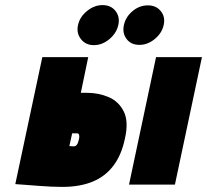

<svg xmlns="http://www.w3.org/2000/svg" viewBox="-20 -724 812 753"><path d="M382 -704Q350 -704 321.5 -681Q293 -658 286 -626Q279 -594 297.5 -570.5Q316 -547 348 -547Q381 -547 409 -570.5Q437 -594 444 -626Q451 -658 433 -681Q415 -704 382 -704ZM560 -703Q527 -703 500 -680.5Q473 -658 466 -626Q459 -594 476.5 -571Q494 -548 527 -548Q559 -548 587 -571Q615 -594 622 -626Q629 -658 610.5 -680.5Q592 -703 560 -703ZM486 0H666L772 -500H592ZM321 -360H297L326 -500H146L40 -2Q40 -2 53 -1Q66 0 87 1.5Q108 3 132.5 5Q157 7 181 8Q205 9 224 9Q293 9 343 -11.5Q393 -32 425 -74.5Q457 -117 470 -181Q485 -247 465.5 -286.5Q446 -326 406.5 -343Q367 -360 321 -360ZM270 -150Q269 -150 266.5 -150Q264 -150 261.5 -150.5Q259 -151 256.5 -151Q254 -151 252 -151L263 -201H283Q286 -201 287.5 -199.5Q289 -198 290 -195Q291 -192 291 -187.5Q291 -183 289 -176Q287 -166 284 -160.5Q281 -155 277.5 -152.5Q274 -150 270 -150Z"/></svg>

Font: Advent Pro Black
Style: Italic
Weight: 900
Italic angle: -12°
Version: Version 3.000